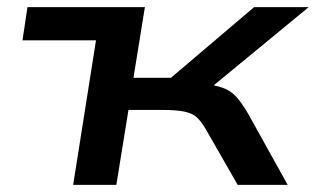

<svg xmlns="http://www.w3.org/2000/svg" viewBox="-20 -518 885 538"><path d="M185 0 249 -405H43L57 -498H386L354 -300H459L692 -498H845L545 -251L544 -284Q582 -280 604 -272Q626 -264 641 -248Q656 -232 675 -200L786 0H646L556 -157Q543 -179 530.5 -190Q518 -201 495.5 -205.5Q473 -210 433 -210H340L306 0Z"/></svg>

Font: Nunito Sans 7pt Expanded SemiBold
Style: Italic
Weight: 600
Width: 7
Italic angle: -9°
Designer: Vernon Adams
Foundry: Vernon Adams
Version: Version 3.101;gftools[0.9.27]